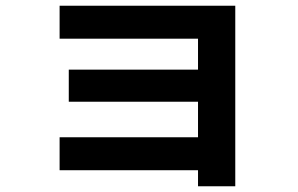

<svg xmlns="http://www.w3.org/2000/svg" viewBox="-20 -599 1040 670"><path d="M671 51V-5H188V-120H671V-244H220V-356H671V-464H188V-579H801V51Z"/></svg>

Font: M PLUS 2 Thin
Style: Bold
Weight: 700
Version: Version 1.001